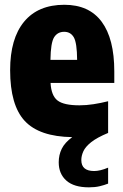

<svg xmlns="http://www.w3.org/2000/svg" viewBox="-20 -578 529 824"><path d="M361.5 226Q297.5 226 264.8 197Q232 168 232 118.5Q232 87 245 60.5Q258 34 290 10.5Q149 8.5 86.2 -59Q23.5 -126.5 23.5 -277Q23.5 -412.5 83.5 -485Q143.5 -557.5 256 -557.5Q362.5 -557.5 416.5 -484.5Q470.5 -411.5 470.5 -271.5V-222H197Q200 -167.5 226.8 -146.8Q253.5 -126 321 -126Q350.5 -126 381.2 -130.8Q412 -135.5 444 -143.5V-7.5Q396 12.5 371.2 32.2Q346.5 52 337.8 71.2Q329 90.5 329 109Q329 156 384 156Q409.5 156 444 141.5V210Q427.5 216.5 407.8 221.2Q388 226 361.5 226ZM255.5 -441.5Q227 -441.5 212.2 -418Q197.5 -394.5 196.5 -321H311Q310.5 -394 296.8 -417.8Q283 -441.5 255.5 -441.5Z"/></svg>

Font: Encode Sans Condensed Condensed ExtraBold
Style: Regular
Weight: 800
Width: 3
Designer: Multiple Designers
Foundry: Impallari Type
Version: Version 3.000; ttfautohint (v1.8.3) -l 8 -r 50 -G 200 -x 14 